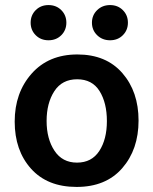

<svg xmlns="http://www.w3.org/2000/svg" viewBox="-20 -730 605 758"><path d="M171.5 -710Q202 -710 222 -690Q242 -670 242 -640.5Q242 -611 222 -591Q202 -571 171.5 -571Q141 -571 121 -591Q101 -611 101 -640.5Q101 -670 121 -690Q141 -710 171.5 -710ZM414.5 -710Q445 -710 465 -690Q485 -670 485 -640.5Q485 -611 465 -591Q445 -571 414.5 -571Q384 -571 363.5 -591Q343 -611 343 -640.5Q343 -670 363.5 -690Q384 -710 414.5 -710ZM284.5 -417Q225 -417 194.5 -370Q164 -323 164 -252.5Q164 -182 195 -135Q226 -88 284 -88Q342 -88 372 -134Q402 -180 402 -252Q402 -324 373 -370.5Q344 -417 284.5 -417ZM285.5 -515Q399 -515 463 -441.5Q527 -368 527 -254Q527 -140 462.5 -66Q398 8 282.5 8Q167 8 102.5 -64Q38 -136 38 -250Q38 -364 105 -439.5Q172 -515 285.5 -515Z"/></svg>

Font: Hind Guntur SemiBold
Style: Regular
Weight: 600
Designer: Manushi Parikh, Hitesh Malaviya
Foundry: Indian Type Foundry
Version: Version 1.000;PS 1.0;hotconv 1.0.86;makeotf.lib2.5.63406; tt